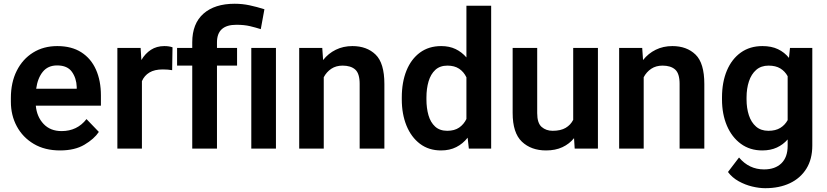

<svg xmlns="http://www.w3.org/2000/svg" viewBox="-20 -780 4342 1008"><path d="M295.4 9.8Q215.3 9.8 157.5 -24.4Q99.6 -58.6 68.4 -116.5Q37.1 -174.3 37.1 -246.1V-265.6Q37.1 -347.2 67.9 -408.4Q98.6 -469.7 153.6 -503.9Q208.5 -538.1 280.8 -538.1Q356 -538.1 407 -505.4Q458 -472.7 483.9 -414.3Q509.8 -356 509.8 -279.3V-225.1H168Q173.3 -167 208.7 -129.4Q244.1 -91.8 303.2 -91.8Q385.3 -91.8 434.1 -154.8L499 -87.4Q474.1 -50.3 423.3 -20.3Q372.6 9.8 295.4 9.8ZM279.8 -436.5Q231.9 -436.5 204.8 -403.3Q177.7 -370.1 169.9 -314H382.8V-323.7Q381.3 -369.6 357.4 -403.1Q333.5 -436.5 279.8 -436.5Z M885.7 -531.7 883.8 -411.6Q861.3 -415.5 834.5 -415.5Q791.5 -415.5 764.6 -399.4Q737.8 -383.3 725.1 -354V0H596.2V-528.3H718.3L722.2 -464.8Q742.2 -499 772.5 -518.6Q802.7 -538.1 842.8 -538.1Q867.7 -538.1 885.7 -531.7Z M1119.1 0H989.3V-435.5H909.7V-528.3H989.3V-557.6Q989.3 -656.2 1048.3 -708.3Q1107.4 -760.3 1211.9 -760.3Q1252.4 -760.3 1290.3 -752.2Q1328.1 -744.1 1368.2 -731.4L1349.1 -627Q1323.2 -635.3 1292.7 -642.6Q1262.2 -649.9 1220.7 -649.9Q1119.1 -649.9 1119.1 -557.6V-528.3H1224.6V-435.5H1119.1ZM1428.7 -528.3V0H1299.3V-528.3Z M1778.8 -435.5Q1744.1 -435.5 1719.2 -418.9Q1694.3 -402.3 1679.7 -374.5V0H1550.8V-528.3H1671.9L1676.3 -464.8Q1703.6 -499.5 1742.9 -518.8Q1782.2 -538.1 1830.1 -538.1Q1905.8 -538.1 1951.9 -493.4Q1998 -448.7 1998 -338.9V0H1868.2V-339.8Q1868.2 -394 1845 -414.8Q1821.8 -435.5 1778.8 -435.5Z M2089.4 -257.8V-268.1Q2089.4 -348.6 2114 -409.4Q2138.7 -470.2 2185.1 -504.2Q2231.4 -538.1 2296.4 -538.1Q2338.9 -538.1 2371.6 -522.5Q2404.3 -506.8 2428.7 -478.5V-750H2558.6V0H2441.4L2435.1 -57.1Q2410.2 -25.4 2375.5 -7.8Q2340.8 9.8 2295.4 9.8Q2231 9.8 2184.8 -25.1Q2138.7 -60.1 2114 -120.6Q2089.4 -181.2 2089.4 -257.8ZM2218.8 -268.1V-257.8Q2218.8 -212.4 2229.5 -175Q2240.2 -137.7 2264.4 -115.5Q2288.6 -93.3 2328.1 -93.3Q2365.7 -93.3 2390.4 -110.1Q2415 -127 2428.7 -155.3V-374Q2415 -402.8 2390.4 -419.2Q2365.7 -435.5 2329.1 -435.5Q2289.6 -435.5 2265.4 -413.1Q2241.2 -390.6 2230 -352.8Q2218.8 -314.9 2218.8 -268.1Z M2997.1 0 2993.7 -54.7Q2969.2 -24.4 2932.6 -7.3Q2896 9.8 2846.7 9.8Q2768.6 9.8 2720 -36.1Q2671.4 -82 2671.4 -187V-528.3H2800.3V-186Q2800.3 -133.8 2823.7 -113.5Q2847.2 -93.3 2881.3 -93.3Q2923.8 -93.3 2950 -108.9Q2976.1 -124.5 2989.3 -150.9V-528.3H3119.1V0Z M3458.5 -435.5Q3423.8 -435.5 3398.9 -418.9Q3374 -402.3 3359.4 -374.5V0H3230.5V-528.3H3351.6L3356 -464.8Q3383.3 -499.5 3422.6 -518.8Q3461.9 -538.1 3509.8 -538.1Q3585.4 -538.1 3631.6 -493.4Q3677.7 -448.7 3677.7 -338.9V0H3547.9V-339.8Q3547.9 -394 3524.7 -414.8Q3501.5 -435.5 3458.5 -435.5Z M3770.5 -257.8V-268.1Q3770.5 -348.6 3796.1 -409.4Q3821.8 -470.2 3869.4 -504.2Q3917 -538.1 3982.9 -538.1Q4030.3 -538.1 4064.5 -521.7Q4098.6 -505.4 4122.1 -476.1L4127.4 -528.3H4244.6V-16.1Q4244.6 55.7 4213.4 105.7Q4182.1 155.8 4126.7 181.9Q4071.3 208 3997.6 208Q3965.8 208 3929 199.2Q3892.1 190.4 3858.2 171.6Q3824.2 152.8 3801.8 123L3859.9 46.9Q3912.6 109.4 3991.2 109.4Q4049.3 109.4 4082.3 77.4Q4115.2 45.4 4115.2 -14.6V-47.9Q4091.3 -20.5 4058.3 -5.4Q4025.4 9.8 3981.9 9.8Q3917 9.8 3869.4 -25.1Q3821.8 -60.1 3796.1 -120.6Q3770.5 -181.2 3770.5 -257.8ZM3899.4 -268.1V-257.8Q3899.4 -212.4 3911.6 -175Q3923.8 -137.7 3949.2 -115.5Q3974.6 -93.3 4014.2 -93.3Q4051.8 -93.3 4076.4 -108.4Q4101.1 -123.5 4115.2 -149.4V-379.9Q4101.1 -405.8 4076.7 -420.7Q4052.2 -435.5 4015.1 -435.5Q3975.6 -435.5 3950 -413.1Q3924.3 -390.6 3911.9 -352.8Q3899.4 -314.9 3899.4 -268.1Z"/></svg>

Font: Vazirmatn FD SemiBold
Style: Regular
Weight: 600
Designer: Saber Rastikerdar
Foundry: Saber Rastikerdar
Version: Version 33.001